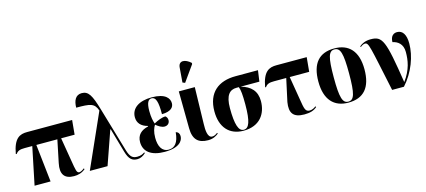

<svg xmlns="http://www.w3.org/2000/svg" viewBox="-61 -1361 4244 1914"><g transform="rotate(-15 2060.5 -403.5)"><path d="M113 0H278L235 -388H452L404 -156C380 -44 421 10 519 10C561 10 600 0 637 -31L631 -40C617 -27 592 -14 580 -14C551 -14 548 -47 531 -148L491 -388H630L644 -536H180C104 -536 42 -512 14 -354L22 -351C42 -380 66 -388 115 -388H193Z M683 0H866L987 -346H992L1063 -98C1088 -11 1121 10 1174 10C1204 10 1237 -7 1259 -30L1254 -38C1238 -26 1214 -14 1178 -14C1131 -14 1106 -32 1084 -103L947 -568C903 -716 875 -770 805 -770C740 -770 716 -715 715 -644C859 -644 902 -639 931 -557Z M1455 10C1603 10 1647 -51 1647 -101C1647 -124 1637 -145 1610 -151C1601 -46 1561 -1 1499 -1C1428 -1 1398 -64 1398 -150C1398 -210 1413 -252 1430 -277C1460 -252 1490 -234 1518 -234C1552 -234 1572 -257 1572 -286C1572 -307 1563 -321 1551 -330C1517 -330 1468 -311 1430 -289C1420 -317 1410 -359 1410 -423C1410 -510 1431 -540 1465 -540C1506 -540 1526 -491 1524 -360C1621 -362 1648 -401 1648 -441C1648 -491 1609 -549 1468 -549C1335 -549 1255 -492 1255 -400C1255 -340 1292 -300 1359 -283V-278C1286 -261 1241 -221 1241 -147C1241 -51 1312 10 1455 10Z M1828 -602 1944 -765V-777C1889 -828 1821 -836 1815 -764L1803 -612ZM1903 10C1957 10 1991 -12 2012 -30L2006 -38C1989 -25 1973 -15 1951 -15C1903 -15 1899 -95 1901 -157L1910 -536H1745L1749 -154C1750 -38 1802 10 1903 10Z M2269 10C2437 10 2511 -101 2511 -232C2511 -335 2454 -394 2353 -422H2546L2562 -536H2330C2154 -536 2036 -445 2036 -251C2036 -89 2120 10 2269 10ZM2273 1C2220 1 2194 -71 2194 -243C2194 -375 2239 -422 2309 -422H2334C2347 -390 2352 -337 2352 -240C2352 -60 2325 1 2273 1Z M2896 10C2952 10 2994 -1 3027 -31L3021 -40C3007 -27 2982 -14 2957 -14C2911 -14 2906 -49 2890 -148L2850 -388H3051L3065 -536H2753C2677 -536 2615 -512 2587 -354L2595 -351C2615 -380 2639 -388 2688 -388H2814L2763 -153C2745 -44 2781 10 2896 10Z M3350 10C3508 10 3590 -82 3590 -270C3590 -458 3501 -549 3353 -549C3195 -549 3114 -458 3114 -270C3114 -82 3203 10 3350 10ZM3352 0C3293 0 3273 -61 3273 -270C3273 -479 3292 -539 3351 -539C3412 -539 3431 -479 3431 -270C3431 -61 3412 0 3352 0Z M3803 0H3925C4031 -117 4088 -274 4088 -403C4088 -493 4057 -544 3999 -544C3964 -544 3930 -524 3929 -459C3981 -449 4033 -414 4033 -330C4033 -246 4020 -152 3940 -44C3871 -490 3848 -543 3726 -543C3674 -543 3635 -526 3607 -501L3613 -494C3634 -511 3649 -516 3660 -516C3700 -516 3702 -474 3803 0Z"/></g></svg>

Font: Noto Serif Display Condensed ExtraBold
Style: Regular
Weight: 800
Width: 3
Designer: Monotype Design Team
Foundry: Monotype Imaging Inc.
Version: Version 2.009